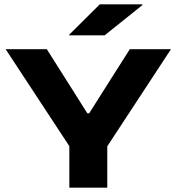

<svg xmlns="http://www.w3.org/2000/svg" viewBox="-20 -866 815 886"><path d="M315.5 -168 6 -639H196L322.5 -439L383 -343H391.5L451.5 -438L579 -639H769L460 -168ZM300 0V-316.5H475V0ZM440.5 -846H637V-842.5L463 -703H299V-705.5Z"/></svg>

Font: Anek Latin Expanded
Style: Bold
Weight: 700
Width: 7
Designer: Yesha Goshar
Foundry: Ek Type
Version: Version 1.003